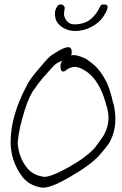

<svg xmlns="http://www.w3.org/2000/svg" viewBox="-20 -861 550 867"><path d="M169 -14Q112 -22 80 -64Q28 -134 28 -220Q28 -338 101 -475Q109 -492 123 -510.5Q137 -529 155 -550L186 -586Q195 -597 204 -604.5Q213 -612 221 -617Q267 -648 289 -648Q304 -648 304 -624Q304 -617 301 -611Q305 -612 308 -612Q311 -612 315 -612Q330 -612 360 -599Q374 -593 397 -574Q435 -544 462 -488Q469 -474 476.5 -450.5Q484 -427 491 -395H492Q501 -358 501 -324Q501 -265 474 -217Q462 -198 429 -160Q389 -116 299 -64Q206 -9 169 -14ZM175 -63Q190 -60 222.5 -73Q255 -86 293 -107.5Q331 -129 363 -153Q395 -177 410 -196Q427 -219 436.5 -232.5Q446 -246 449 -251Q470 -289 470 -328Q470 -352 463 -376Q456 -402 449 -422.5Q442 -443 435 -457Q412 -505 381 -530Q374 -537 350 -550Q331 -559 318 -559Q295 -559 273 -540L270 -539Q269 -539 268 -538.5Q267 -538 265 -538Q253 -538 253 -562Q253 -577 261 -585Q262 -586 263 -586.5Q264 -587 265 -588Q245 -581 233 -573Q229 -571 214.5 -555Q200 -539 174 -510Q166 -501 154 -485Q142 -469 126 -446Q101 -403 80 -323Q70 -288 65.5 -260.5Q61 -233 60 -213Q65 -149 102 -103Q127 -71 175 -63ZM320 -721Q301 -721 282.5 -727.5Q264 -734 250 -747Q237 -759 232.5 -772Q228 -785 228 -796Q228 -816 235 -826Q237 -831 239.5 -834.5Q242 -838 246 -839Q248 -840 250 -840.5Q252 -841 254 -841Q267 -841 272 -828V-825Q272 -822 271.5 -818Q271 -814 270 -809Q269 -806 269 -800Q269 -781 282 -766Q295 -751 314 -751Q359 -751 387 -772.5Q415 -794 433 -833Q436 -841 448 -841Q466 -841 466 -831Q466 -824 462.5 -814.5Q459 -805 446 -785Q428 -758 392.5 -739.5Q357 -721 320 -721Z"/></svg>

Font: Square Peg
Style: Regular
Weight: 400
Designer: Robert E. Leuschke
Foundry: Robert E. Leuschke
Version: Version 1.010; ttfautohint (v1.8.4.7-5d5b)